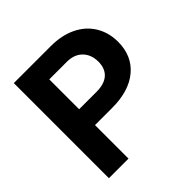

<svg xmlns="http://www.w3.org/2000/svg" viewBox="-185 -863 1015 1015"><g transform="rotate(-45 322.5 -355.5)"><path d="M210 -250.5V0H63.5V-710.9H340.8Q420.9 -710.9 481.7 -681.6Q542.5 -652.3 575.2 -598.4Q607.9 -544.4 607.9 -475.6Q607.9 -371.1 536.4 -310.8Q464.8 -250.5 338.4 -250.5ZM210 -369.1H340.8Q398.9 -369.1 429.4 -396.5Q460 -423.8 460 -474.6Q460 -526.9 429.2 -559.1Q398.4 -591.3 344.2 -592.3H210Z"/></g></svg>

Font: Shabnam FD
Style: Bold-FD
Weight: 700
Foundry: DejaVu fonts team - Redesigned by Saber Rastikerdar - Based on Vazir font
Version: Version 5.0.1